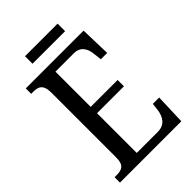

<svg xmlns="http://www.w3.org/2000/svg" viewBox="-246 -934 1029 1029"><g transform="rotate(-45 268.0 -419.5)"><path d="M150 -782H397V-839H150ZM31 0H496L502 -174H454L449 -132C443 -88 421 -49 367 -49H207V-350H411V-398H207V-665H346C398 -665 418 -626 421 -582L426 -540H474L469 -714H31V-673H47C83 -673 112 -664 112 -601V-108C112 -51 85 -41 47 -41H31Z"/></g></svg>

Font: Noto Serif Lao Condensed
Style: Regular
Weight: 400
Width: 3
Designer: Monotype Design Team
Foundry: Monotype Imaging Inc.
Version: Version 2.003